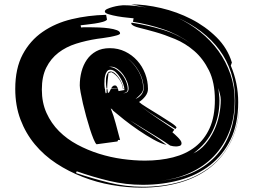

<svg xmlns="http://www.w3.org/2000/svg" viewBox="-20 -821 1170 881"><path d="M636 36Q730 36 810 12.5Q890 -11 949.5 -59Q1009 -107 1043 -180Q1074 -248 1079 -339Q1075 -247 1043 -178Q1008 -104 948 -55.5Q888 -7 806 16.5Q724 40 630 40Q562 40 493 28Q424 16 359.5 -9Q295 -34 238.5 -71Q182 -108 140 -158.5Q98 -209 74 -272.5Q50 -336 50 -413Q50 -507 84 -571Q118 -635 176 -675Q234 -715 309 -733Q384 -751 467 -753L471 -731Q467 -725 451 -720.5Q435 -716 415 -713Q395 -710 376.5 -708Q358 -706 350 -705L352 -695Q357 -696 366 -696H389Q409 -696 434 -695Q459 -694 480.5 -691Q502 -688 516.5 -682.5Q531 -677 531 -668Q531 -663 517 -659Q503 -655 485 -651.5Q467 -648 450 -646Q433 -644 427 -643Q375 -635 329 -620.5Q283 -606 248 -579Q213 -552 192.5 -511Q172 -470 172 -410Q172 -350 193.5 -302.5Q215 -255 251 -219Q287 -183 334.5 -157.5Q382 -132 434.5 -115.5Q487 -99 541.5 -91.5Q596 -84 645 -84Q715 -84 774 -99Q833 -114 875.5 -147Q918 -180 942 -233Q966 -286 966 -363Q966 -443 939 -497.5Q912 -552 871.5 -587Q831 -622 783 -642Q735 -662 692.5 -674Q650 -686 619 -693.5Q588 -701 582 -712L584 -717Q655 -706 725 -685Q795 -664 854 -622Q797 -664 728.5 -687Q660 -710 590 -721L593 -737Q586 -738 564.5 -740Q543 -742 520 -746Q497 -750 479 -755.5Q461 -761 461 -768Q461 -775 472 -780Q483 -785 497.5 -789Q512 -793 526 -795Q540 -797 545 -797Q573 -797 600.5 -794Q628 -791 655 -786L582 -801Q646 -801 719 -784Q792 -767 857.5 -733.5Q923 -700 973.5 -650Q1024 -600 1044 -534L1039 -520Q1056 -480 1064.5 -438Q1073 -396 1073 -352Q1073 -253 1038.5 -181.5Q1004 -110 944.5 -63.5Q885 -17 805.5 5Q726 27 635 27Q556 27 481 9Q406 -9 332 -35L329 -27Q404 -2 480 17Q556 36 636 36ZM659 -413Q659 -395 646.5 -379Q634 -363 618 -353Q626 -345 653.5 -328Q681 -311 711 -292.5Q741 -274 765 -258Q789 -242 790 -236L785 -229Q745 -255 705 -279.5Q665 -304 627 -333Q664 -304 703 -278Q742 -252 780 -226L771 -214Q775 -211 782 -204.5Q789 -198 796 -191Q803 -184 808 -177Q813 -170 813 -164Q813 -154 804 -151.5Q795 -149 788 -149Q781 -149 774.5 -150Q768 -151 761 -153Q734 -172 701.5 -192Q669 -212 635 -232.5Q601 -253 568 -274Q567 -275 566 -276Q596 -255 627 -235Q659 -215 689.5 -195Q720 -175 744 -156Q718 -162 684 -181Q650 -200 615.5 -223.5Q581 -247 550 -271.5Q519 -296 498 -314L497 -317L488 -324Q502 -289 510.5 -256Q519 -223 531 -179H522L519 -172L423 -159Q417 -164 409 -183.5Q401 -203 392.5 -229.5Q384 -256 375.5 -287Q367 -318 360.5 -346Q354 -374 350 -396.5Q346 -419 346 -429Q346 -462 354 -492.5Q362 -523 378.5 -547Q395 -571 421 -585.5Q447 -600 484 -600Q522 -600 554 -584.5Q586 -569 609.5 -543Q633 -517 646 -483Q659 -449 659 -413ZM473 -412 475 -395 480 -396 489 -413 521 -415 524 -403 551 -408Q551 -419 545.5 -435Q540 -451 531 -465.5Q522 -480 510.5 -490.5Q499 -501 486 -501Q476 -501 470.5 -493Q465 -485 462.5 -474.5Q460 -464 459.5 -453Q459 -442 459 -435Q459 -430 459.5 -424.5Q460 -419 461 -414L462 -412Q462 -402 465 -393L469 -394V-412ZM1059 -360Q1059 -429 1040.5 -486.5Q1022 -544 987.5 -591Q953 -638 904 -675.5Q855 -713 794 -740Q851 -713 899 -674.5Q947 -636 982 -587.5Q1017 -539 1037 -481.5Q1057 -424 1057 -360Q1057 -281 1032 -216.5Q1007 -152 961.5 -104.5Q916 -57 852 -28Q790 0 716 9Q794 0 857 -26Q921 -54 966 -100.5Q1011 -147 1035 -212Q1059 -277 1059 -360ZM993 -362Q993 -376 989 -390Q985 -403 982 -417Q984 -402 985 -388Q987 -374 987 -360Q987 -288 958 -225.5Q929 -163 867 -117Q899 -132 922.5 -160Q946 -188 962 -222Q978 -256 985.5 -293Q993 -330 993 -362ZM469 -415Q466 -431 466 -448Q466 -453 466.5 -461Q467 -469 469.5 -476Q472 -483 476 -488Q480 -493 487 -493Q497 -493 507 -484.5Q517 -476 525.5 -463.5Q534 -451 539.5 -438Q545 -425 545 -416L549 -417L544 -413Q544 -423 539 -435Q534 -447 526.5 -458Q519 -469 509.5 -477.5Q500 -486 491 -490L478 -486Q476 -472 474 -452.5Q472 -433 472 -419V-416L473 -415ZM566 -412Q566 -402 559 -398Q552 -394 545 -393Q555 -393 562.5 -397.5Q570 -402 570 -415Q570 -429 563 -446.5Q556 -464 545 -479Q534 -494 519.5 -504.5Q505 -515 490 -515L480 -514Q497 -514 512.5 -504Q528 -494 540 -479Q552 -464 559 -446Q566 -428 566 -412ZM628 -386Q639 -400 639 -414Q639 -455 617.5 -493Q596 -531 563 -555Q595 -530 616 -493Q637 -456 637 -415Q637 -401 625 -388.5Q613 -376 602 -367Q617 -373 628 -386ZM521 -416 490 -415Q492 -420 496.5 -424.5Q501 -429 507 -429Q510 -429 514 -427Z"/></svg>

Font: Finger Paint
Style: Regular
Weight: 400
Designer: Ralph du Carrois
Foundry: Ralph du Carrois
Version: Version 1.002